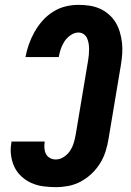

<svg xmlns="http://www.w3.org/2000/svg" viewBox="-20 -763 540 791"><path d="M210 8Q184 8 158 4.5Q132 1 109.5 -9Q87 -19 68.5 -36Q50 -53 39.5 -75Q29 -97 25.5 -123Q22 -149 27 -175Q27 -176 27 -177.5Q27 -179 27 -180H164Q164 -179 164 -178.5Q164 -178 164 -178Q162 -165 163 -152Q164 -139 169.5 -128.5Q175 -118 186 -112Q197 -106 210 -106Q227 -106 243 -116.5Q259 -127 269 -142.5Q279 -158 284 -175Q289 -192 292 -209L343 -514Q345 -526 346 -537.5Q347 -549 347 -561Q347 -573 345 -584.5Q343 -596 338.5 -606Q334 -616 324.5 -622.5Q315 -629 303 -629Q287 -629 271.5 -618.5Q256 -608 246 -593Q236 -578 230.5 -561.5Q225 -545 222 -528H85Q90 -555 99 -580.5Q108 -606 122 -631Q136 -656 155 -677.5Q174 -699 198.5 -714.5Q223 -730 250 -736.5Q277 -743 303 -743Q327 -743 349.5 -739.5Q372 -736 392 -727Q412 -718 428.5 -703.5Q445 -689 456 -671Q467 -653 473.5 -631.5Q480 -610 482.5 -587.5Q485 -565 483.5 -542Q482 -519 478 -495L427 -190Q423 -165 415 -139.5Q407 -114 392.5 -90.5Q378 -67 357.5 -47.5Q337 -28 312.5 -15Q288 -2 262 3Q236 8 210 8Z"/></svg>

Font: Iosevka Curly Heavy Oblique
Style: Regular
Weight: 900
Italic angle: -9°
Monospace: yes
Designer: Belleve Invis
Foundry: Belleve Invis
Version: Version 11.1.0; ttfautohint (v1.8.3)